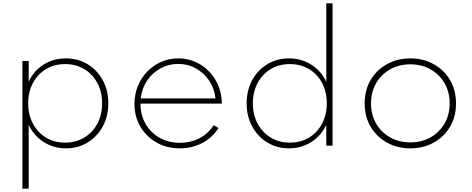

<svg xmlns="http://www.w3.org/2000/svg" viewBox="-20 -881 2856 1161"><path d="M115.5 260V-512H153.5V-387.5Q184.5 -453.5 244.2 -490.8Q304 -528 378 -528Q452 -528 510 -492.5Q568 -457 601.5 -395.8Q635 -334.5 635 -256Q635 -178 601.5 -116.5Q568 -55 510.2 -19.5Q452.5 16 378.5 16Q304.5 16 244.8 -21.8Q185 -59.5 153.5 -126V260ZM374 -18.5Q438.5 -18.5 489.2 -49Q540 -79.5 568.8 -133.2Q597.5 -187 597.5 -256Q597.5 -325.5 568.5 -379.2Q539.5 -433 489.2 -463.2Q439 -493.5 374 -493.5Q308.5 -493.5 258.2 -463.2Q208 -433 179.2 -379.2Q150.5 -325.5 150.5 -256Q150.5 -187 179.2 -133Q208 -79 258.5 -48.8Q309 -18.5 374 -18.5Z M1067.5 16Q987.5 16 925.5 -19.8Q863.5 -55.5 828.2 -116.2Q793 -177 793 -253Q793 -311 813.8 -361.2Q834.5 -411.5 871 -448.8Q907.5 -486 955.2 -507Q1003 -528 1057 -528Q1127.5 -528 1185.5 -494.5Q1243.5 -461 1279.8 -403Q1316 -345 1321 -270.5Q1321.5 -266 1321.2 -262.5Q1321 -259 1321 -254.5H829.5Q829.5 -186 860.2 -132.2Q891 -78.5 945 -48Q999 -17.5 1068.5 -17.5Q1133.5 -17.5 1186.8 -45.5Q1240 -73.5 1272 -124L1301 -107Q1264.5 -48.5 1203.2 -16.2Q1142 16 1067.5 16ZM831 -286H1283Q1277 -345.5 1245.2 -392.8Q1213.5 -440 1164.8 -467.2Q1116 -494.5 1058 -494.5Q999 -494.5 949.8 -467.2Q900.5 -440 869 -393Q837.5 -346 831 -286Z M1727 16Q1654.5 16 1596.5 -19.2Q1538.5 -54.5 1505 -116Q1471.5 -177.5 1471.5 -256Q1471.5 -335 1505 -396.2Q1538.5 -457.5 1596.5 -492.8Q1654.5 -528 1727.5 -528Q1802 -528 1862 -490.2Q1922 -452.5 1953 -386.5V-861H1991V0H1953V-126Q1921.5 -59.5 1861.8 -21.8Q1802 16 1727 16ZM1732.5 -18.5Q1798 -18.5 1848.2 -48.8Q1898.5 -79 1927.2 -133Q1956 -187 1956 -256Q1956 -325.5 1927.5 -379.2Q1899 -433 1848.5 -463.2Q1798 -493.5 1732.5 -493.5Q1668 -493.5 1617.5 -463.2Q1567 -433 1538 -379.2Q1509 -325.5 1509 -256Q1509 -187 1538 -133.2Q1567 -79.5 1617.5 -49Q1668 -18.5 1732.5 -18.5Z M2461 16Q2383 16 2320.5 -18.5Q2258 -53 2221.5 -114.2Q2185 -175.5 2185 -256Q2185 -336.5 2221.5 -397.8Q2258 -459 2320.5 -493.5Q2383 -528 2461 -528Q2539.5 -528 2601.8 -493.5Q2664 -459 2700.8 -397.8Q2737.5 -336.5 2737.5 -256Q2737.5 -175.5 2701 -114.2Q2664.5 -53 2602 -18.5Q2539.5 16 2461 16ZM2461 -20Q2530 -20 2583.8 -50.5Q2637.5 -81 2668.2 -134.2Q2699 -187.5 2699 -256Q2699 -324.5 2668.2 -377.8Q2637.5 -431 2583.8 -461.5Q2530 -492 2461 -492Q2392.5 -492 2338.8 -461.5Q2285 -431 2254.2 -377.8Q2223.5 -324.5 2223.5 -256Q2223.5 -187.5 2254.2 -134.2Q2285 -81 2338.8 -50.5Q2392.5 -20 2461 -20Z"/></svg>

Font: Spartan Thin ExtraLight
Style: Regular
Weight: 250
Version: Version 1.004